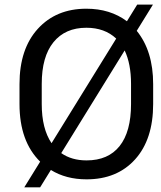

<svg xmlns="http://www.w3.org/2000/svg" viewBox="-20 -758 691 822"><path d="M63.5 -312.5V-397.9Q63.5 -548.3 141.8 -634.5Q220.2 -720.7 349.6 -720.7Q451.7 -720.7 523.4 -667L567.4 -738.3H634.8L565.4 -626Q635.7 -539.6 635.7 -397.9V-312.5Q635.7 -161.6 558.6 -75.9Q481.4 9.8 350.6 9.8Q262.7 9.8 197.8 -30.3L151.9 43.9H84L151.9 -65.9Q63.5 -152.8 63.5 -312.5ZM200.7 -145 477.5 -592.8Q428.2 -639.2 349.6 -639.2Q259.3 -639.2 209 -577.4Q158.7 -515.6 158.7 -398.9V-312.5Q158.7 -207 200.7 -145ZM513.7 -542 242.2 -102.5Q286.6 -71.3 350.6 -71.3Q443.4 -71.3 492.2 -132.8Q541 -194.3 541 -312.5V-398.9Q541 -484.4 513.7 -542Z"/></svg>

Font: Bert Sans Medium
Style: Regular
Weight: 500
Designer: Christian Robertson, Adam Twardoch, & Cristiano Sobral
Foundry: Google
Version: Version 12.135;January 10, 2020;FontCreator 12.0.0.2547 64-b